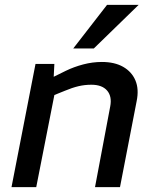

<svg xmlns="http://www.w3.org/2000/svg" viewBox="-20 -764 627 784"><path d="M27 0 125 -503H202L198 -425L178 -440L249 -475Q282 -491 320 -501Q358 -511 396 -511Q448 -511 483 -491Q518 -471 533 -435.5Q548 -400 538 -351L470 0H368L430 -329Q438 -370 417.5 -394Q397 -418 353 -418Q326 -418 300.5 -412Q275 -406 244 -393L202 -376L128 0ZM279 -566 417 -744H546L363 -566Z"/></svg>

Font: REM
Style: Italic
Weight: 400
Italic angle: -11°
Designer: Octavio Pardo
Foundry: Ashler Design
Version: Version 1.005;gftools[0.9.28]